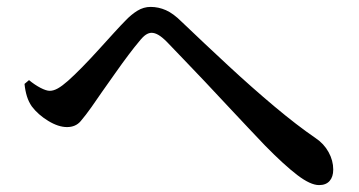

<svg xmlns="http://www.w3.org/2000/svg" viewBox="-20 -619 1040 556"><path d="M904 -83Q879 -83 841 -112Q803 -141 748 -197Q730 -216 701.5 -246Q673 -276 640 -311.5Q607 -347 573.5 -382.5Q540 -418 511 -448Q482 -478 463 -498Q449 -512 438.5 -518Q428 -524 419 -524Q411 -524 402.5 -518.5Q394 -513 383 -499Q371 -485 352.5 -460.5Q334 -436 314 -407.5Q294 -379 275.5 -353Q257 -327 245 -309Q228 -285 213.5 -268Q199 -251 174 -251Q149 -251 119.5 -269Q90 -287 72 -311Q63 -324 58 -340Q53 -356 51 -376L64 -387Q81 -373 97.5 -364.5Q114 -356 124 -356Q135 -356 147.5 -363Q160 -370 177 -385Q195 -401 218.5 -425Q242 -449 266 -475.5Q290 -502 310.5 -524.5Q331 -547 343 -559Q360 -577 378 -588Q396 -599 416 -599Q439 -599 460.5 -589.5Q482 -580 506 -556Q573 -492 641.5 -428.5Q710 -365 775 -310.5Q840 -256 894 -219Q918 -203 931.5 -178.5Q945 -154 945 -128Q945 -107 934.5 -95Q924 -83 904 -83Z"/></svg>

Font: Noto Serif JP ExtraLight SemiBold
Style: Regular
Weight: 600
Version: Version 2.003-H1;hotconv 1.1.1;makeotfexe 2.6.0